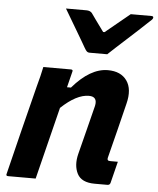

<svg xmlns="http://www.w3.org/2000/svg" viewBox="-57 -876 759 924"><g transform="rotate(5 323.0 -414.0)"><path d="M140 -538H273Q285 -538 281 -527Q271 -489 262 -451H281Q366 -550 451 -550Q514 -550 543 -509Q572 -468 554 -397Q538 -330 521.5 -265.5Q505 -201 488 -133Q485 -122 489 -118Q492 -115 502 -115H537Q530 -89 524 -63Q518 -37 511 -11Q508 0 497 0H435Q371 0 350.5 -40Q330 -80 344 -136Q360 -198 374 -254Q388 -310 404 -373Q414 -419 371 -419Q311 -419 237 -349Q193 -174 150 0H17Q5 0 9 -11Q35 -118 62 -225.5Q89 -333 116 -440Q124 -468 130 -493.5Q136 -519 140 -538ZM441 -626H355Q348 -626 343 -630Q338 -634 330 -648Q325 -657 313 -677.5Q301 -698 285 -725Q269 -752 253 -779Q237 -806 224 -828H323Q341 -828 350 -817Q357 -807 372 -786Q387 -765 412 -731H419Q459 -764 486.5 -786.5Q514 -809 537 -828H637Q648 -828 646 -819Q645 -815 641 -810.5Q637 -806 620 -791Q606 -778 581.5 -755Q557 -732 529 -707Q501 -682 477.5 -660Q454 -638 441 -626Z"/></g></svg>

Font: Recursive Sn Lnr St
Style: Bold Italic
Weight: 700
Italic angle: -15°
Version: Version 1.079;hotconv 1.0.112;makeotfexe 2.5.65598; ttfautoh